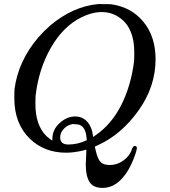

<svg xmlns="http://www.w3.org/2000/svg" viewBox="-20 -724 831 938"><path d="M399 80Q399 69 400.5 43.5Q402 18 402 11V7L387 11Q341 22 303 22Q197 22 126 -46Q50 -120 50 -244Q50 -279 51 -289Q69 -426 167 -541Q195 -573 227 -601Q338 -693 459 -704H476Q514 -704 524 -703Q622 -689 681 -617Q740 -545 740 -435Q740 -301 657 -184.5Q574 -68 461 -16L444 -8V-3Q444 -2 445 0.5Q446 3 446.5 6.5Q447 10 448 13Q457 52 471 67Q485 82 516 82Q554 82 585 58.5Q616 35 625 3Q631 -11 638 -11Q647 -11 649 -2Q649 4 642 27Q601 148 531 183Q506 194 481 194Q435 194 417 164.5Q399 135 399 80ZM347 -155Q383 -155 406.5 -129Q430 -103 435 -55L448 -64Q525 -117 572.5 -211Q620 -305 635 -425Q636 -435 636 -468Q636 -585 568 -635Q529 -665 477 -665Q429 -665 379 -640Q289 -596 229 -491.5Q169 -387 154 -257Q153 -246 153 -216Q153 -112 207 -59Q231 -38 236 -38V-46Q236 -91 271.5 -123Q307 -155 347 -155ZM314 -18Q360 -18 404 -39L403 -49Q399 -104 366 -115Q354 -117 347 -117Q344 -117 341 -117.5Q338 -118 337 -118Q333 -118 324 -115Q304 -109 289 -91.5Q274 -74 274 -52Q274 -18 314 -18Z"/></svg>

Font: MathJax_Math
Style: Regular
Weight: 400
Version: Version 1.1